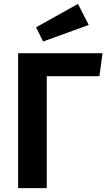

<svg xmlns="http://www.w3.org/2000/svg" viewBox="-20 -965 549 985"><path d="M490 -574H220V0H73V-692H506ZM201 -752 165 -825 380 -945 435 -837Z"/></svg>

Font: FiraSans
Style: Regular
Weight: 600
Designer: Carrois Corporate & Edenspiekermann AG
Foundry: Carrois Corporate GbR & Edenspiekermann AG
Version: Version 3.106;PS 003.106;hotconv 1.0.70;makeotf.lib2.5.58329